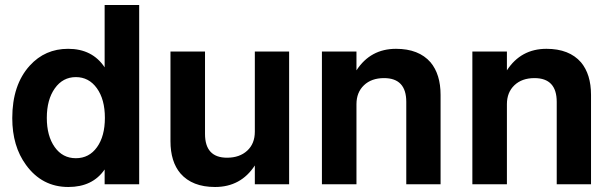

<svg xmlns="http://www.w3.org/2000/svg" viewBox="-20 -736 2446 767"><path d="M536 -716V0H398V-59Q350 11 253 11Q148 11 84 -77Q29 -152 29 -264Q29 -397 99 -474Q160 -541 252 -541Q349 -541 398 -467V-716ZM283 -428Q231 -428 199 -383Q167 -338 167 -265Q167 -193 198.5 -148.5Q230 -104 283 -104Q336 -104 367.5 -148Q399 -192 399 -265Q399 -339 367 -383.5Q335 -428 283 -428Z M1135 0H998V-75Q942 11 839 11Q748 11 701 -43Q661 -90 661 -172V-530H799V-201Q799 -106 887 -106Q937 -106 967.5 -134Q998 -162 998 -210V-530H1135Z M1266 -530H1404V-455Q1460 -541 1562 -541Q1653 -541 1700 -487Q1740 -439 1740 -357V0H1603V-329Q1603 -424 1514 -424Q1464 -424 1434 -395.5Q1404 -367 1404 -320V0H1266Z M1867 -530H2005V-455Q2061 -541 2163 -541Q2254 -541 2301 -487Q2341 -439 2341 -357V0H2204V-329Q2204 -424 2115 -424Q2065 -424 2035 -395.5Q2005 -367 2005 -320V0H1867Z"/></svg>

Font: Almarai Bold
Style: Regular
Weight: 700
Designer: Boutros International 2019
Foundry: Created by Boutros International 2019
Version: Version 1.10